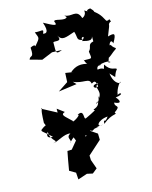

<svg xmlns="http://www.w3.org/2000/svg" viewBox="-143 -828 945 1191"><g transform="rotate(-15 329.0 -232.0)"><path d="M459 -201C471 -149 409 -146 452 -165C446 -119 397 -129 417 -118C435 -122 346 -79 351 -83C335 -77 358 -146 308 -117C333 -116 259 -72 270 -88C229 -129 202 -143 236 -155C186 -191 195 -188 192 -186V-163L98 -213L107 -215C96 -206 95 -172 93 -123C103 -94 106 -115 74 -90C53 -77 74 -75 125 -25C62 -21 113 -81 102 -58C105 1 162 6 116 14C144 15 196 -27 235 -17C195 3 242 28 217 40C276 -23 281 0 329 21C311 38 323 5 347 -12C391 21 353 -15 445 -18C395 -6 417 -54 485 -59C453 -11 460 -66 453 -20C521 -75 550 -51 534 -72C589 -109 538 -101 547 -132C586 -112 593 -130 564 -160C631 -169 592 -189 580 -170C582 -212 626 -264 616 -241C603 -237 572 -256 565 -314C613 -265 580 -282 617 -329C608 -342 579 -325 547 -376C531 -327 552 -365 500 -356C498 -394 561 -378 511 -378C582 -405 607 -371 576 -382C599 -431 564 -386 623 -437C664 -464 636 -447 618 -484C600 -468 627 -532 637 -488C673 -550 657 -549 616 -538C640 -602 642 -596 641 -618C636 -589 640 -622 658 -623C647 -655 654 -628 631 -635C606 -683 593 -694 552 -723C550 -692 600 -691 554 -735C504 -729 562 -708 514 -732C525 -701 483 -681 490 -694C468 -754 428 -710 388 -734C426 -684 413 -736 401 -723C387 -694 317 -736 318 -713C335 -680 311 -690 248 -725C272 -656 248 -654 231 -659C248 -693 225 -675 184 -680C204 -630 204 -644 152 -580C175 -597 166 -613 134 -595C140 -522 119 -555 109 -525L185 -504L255 -533L318 -531C270 -510 280 -530 279 -588C276 -603 343 -573 313 -625C335 -586 359 -599 421 -620C435 -579 418 -564 461 -558C437 -576 495 -589 453 -552C493 -542 527 -532 520 -589V-532C479 -523 502 -503 477 -478C484 -424 489 -434 433 -434C424 -472 439 -397 455 -405C412 -419 374 -415 338 -383L352 -380L301 -388L298 -330L233 -287L351 -303L332 -323C391 -295 437 -322 442 -283C447 -277 469 -314 477 -256C457 -235 424 -275 483 -274C442 -254 495 -228 464 -184ZM336 234 315 175 314 146 401 68 400 28 356 -2 415 -12H354L282 -60L212 -77L257 34L217 82L189 83L179 135L167 204L206 227L209 271L269 251L305 259Z"/></g></svg>

Font: Asimov Aggro
Style: It
Weight: 500
Designer: Google
Version: Version 2.000980; 2014